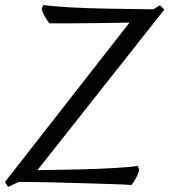

<svg xmlns="http://www.w3.org/2000/svg" viewBox="-33 -733 675 765"><path d="M-1 12 -13 -8 483 -643Q419 -642 357 -641Q295 -640 244.5 -640Q194 -640 164 -640Q142 -667 133 -696L139 -713Q173 -708 241 -704Q309 -700 396.5 -698.5Q484 -697 578 -696L604 -712L622 -695L116 -55Q204 -56 283.5 -58Q363 -60 423.5 -63.5Q484 -67 516 -72L522 -55Q513 -25 491 4Q464 2 413 0.5Q362 -1 299 -3Q236 -5 168.5 -6.5Q101 -8 41 -8Z"/></svg>

Font: Mate
Style: Italic
Weight: 400
Italic angle: -10.8°
Designer: Eduardo Rodriguez Tunni
Foundry: Eduardo Rodriguez Tunni
Version: Version 1.003; ttfautohint (v1.8.4.7-5d5b);gftools[0.9.24]